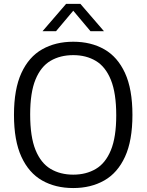

<svg xmlns="http://www.w3.org/2000/svg" viewBox="-20 -966 760 996"><path d="M360 9.5Q267.5 9.5 198.5 -29.8Q129.5 -69 91 -152.8Q52.5 -236.5 52.5 -370Q52.5 -503.5 91 -587.2Q129.5 -671 198.8 -710.2Q268 -749.5 360 -749.5Q452 -749.5 521 -710.2Q590 -671 628.5 -587.2Q667 -503.5 667 -370Q667 -236.5 628.5 -152.8Q590 -69 520.8 -29.8Q451.5 9.5 360 9.5ZM360 -60Q427 -60 477.2 -89.8Q527.5 -119.5 555.2 -187Q583 -254.5 583 -367.5Q583 -483 555.2 -551.5Q527.5 -620 477.2 -650Q427 -680 360 -680Q292.5 -680 242.2 -650.5Q192 -621 164.2 -553.5Q136.5 -486 136.5 -372.5Q136.5 -256.5 164.2 -188.2Q192 -120 242.2 -90Q292.5 -60 360 -60ZM200.5 -804 323 -946H397L519.5 -804H449.5L351.5 -920.5H368.5L270.5 -804Z"/></svg>

Font: Encode Sans SC
Style: Regular
Weight: 400
Version: Version 3.002